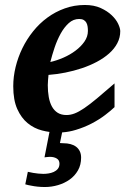

<svg xmlns="http://www.w3.org/2000/svg" viewBox="-20 -520 520 771"><path d="M305.7 112.8Q305.7 142.1 293 164.3Q280.3 186.5 259.5 201.2Q238.8 215.8 212.9 223.4Q187 231 160.6 231Q145 231 130.9 229.5Q116.7 228 105.5 225.6Q92.8 223.6 81.5 220.2L91.8 169.9Q102.5 172.4 113.3 174.3Q122.6 175.8 133.3 177Q144 178.2 153.8 178.2Q163.6 178.2 174.8 176.5Q186 174.8 195.8 170.4Q205.6 166 212.2 158Q218.8 149.9 218.8 137.2Q218.8 123 207.8 116.5Q196.8 109.9 181.6 109.9Q179.2 109.9 175.3 110.1Q171.4 110.4 167.5 110.8L158.7 111.8L178.7 9.8Q163.6 7.8 148.9 3.9Q116.7 -4.4 91.1 -25.4Q65.4 -46.4 49.3 -82.3Q33.2 -118.2 33.2 -173.8Q33.2 -211.9 42.7 -251Q52.2 -290 69.8 -326.2Q87.4 -362.3 112.8 -394Q138.2 -425.8 170.2 -449.2Q202.1 -472.7 240.2 -486.3Q278.3 -500 320.8 -500Q357.4 -500 384.3 -487.8Q411.1 -475.6 428.7 -458.7Q446.3 -441.9 454.6 -424.1Q462.9 -406.2 462.9 -395Q462.9 -368.7 450.9 -346.2Q439 -323.7 418 -305.2Q397 -286.6 368.9 -271.7Q340.8 -256.8 308.8 -246.1Q276.9 -235.4 242.4 -228.5Q208 -221.7 174.8 -219.2Q173.8 -210 172.9 -198.2Q171.9 -186.5 171.9 -178.2Q171.9 -152.3 175.8 -130.4Q179.7 -108.4 188.5 -92.3Q197.3 -76.2 211.7 -67.1Q226.1 -58.1 247.1 -58.1Q263.2 -58.1 279.8 -64.5Q296.4 -70.8 318.4 -85.7Q340.3 -100.6 369.6 -125Q398.9 -149.4 439.9 -185.1V-89.8Q425.3 -75.7 401.9 -57.9Q378.4 -40 348.6 -24.4Q318.8 -8.8 284.7 1.5Q257.8 9.8 229.5 11.7L220.7 54.2Q222.2 54.7 224.1 54.7Q226.6 55.2 234.9 55.2Q250 55.2 262.9 58.6Q275.9 62 285.4 69.1Q294.9 76.2 300.3 87.2Q305.7 98.1 305.7 112.8ZM333 -396Q333 -404.8 331.8 -413.3Q330.6 -421.9 326.9 -428.7Q323.2 -435.5 316.2 -439.7Q309.1 -443.8 297.9 -443.8Q274.4 -443.8 256.1 -427.2Q237.8 -410.6 223.6 -385Q209.5 -359.4 199.2 -328.9Q189 -298.3 182.1 -271Q208 -276.9 234.9 -288.6Q261.7 -300.3 283.4 -316.7Q305.2 -333 319.1 -353Q333 -373 333 -396Z"/></svg>

Font: Charis SIL Afr
Style: Bold Italic
Weight: 700
Italic angle: -11°
Foundry: SIL International
Version: Version 5.000